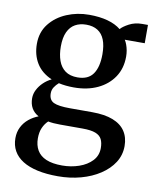

<svg xmlns="http://www.w3.org/2000/svg" viewBox="-91 -633 781 966"><g transform="rotate(10 300.0 -150.0)"><path d="M271.5 265Q212 265 166.8 255Q121.5 245 90.5 225.5Q59.5 206 43.8 177.8Q28 149.5 28 113Q28 81.5 40.8 56.2Q53.5 31 75.5 13Q97.5 -5 124 -15Q100 -28 88 -49.2Q76 -70.5 76 -99.5Q76 -122 86.8 -143Q97.5 -164 115.8 -181.5Q134 -199 156.5 -209.5Q103.5 -232.5 77.8 -274.8Q52 -317 52 -373.5Q52 -433 85.2 -475.2Q118.5 -517.5 172 -540Q225.5 -562.5 286.5 -562.5Q340.5 -562.5 381.2 -551.2Q422 -540 449 -518Q460.5 -532 490 -547.8Q519.5 -563.5 556 -563.5H586V-470H484Q490.5 -460 495.2 -446.8Q500 -433.5 502.8 -418.5Q505.5 -403.5 505.5 -387Q505.5 -327 475.8 -282.5Q446 -238 393.8 -213.5Q341.5 -189 273 -189Q252.5 -189 232.5 -191Q212.5 -193 195.5 -197Q182 -185.5 173 -171.5Q164 -157.5 164 -140Q164 -106 188.8 -94.2Q213.5 -82.5 272 -82.5H385.5Q450 -82.5 492.2 -66Q534.5 -49.5 555.2 -18.2Q576 13 576 57.5Q576 103.5 551.8 141.5Q527.5 179.5 485.2 207.2Q443 235 388 250Q333 265 271.5 265ZM283 208Q328.5 208 369 194Q409.5 180 434.8 153.2Q460 126.5 460 88Q460 61 451 43Q442 25 418.8 16Q395.5 7 352 7H237Q220 7 204.5 5.8Q189 4.5 176 2Q159.5 17.5 149.5 40Q139.5 62.5 139.5 94Q139.5 129.5 154.5 155.2Q169.5 181 201.2 194.5Q233 208 283 208ZM282 -242Q336.5 -242 361.2 -277.2Q386 -312.5 386 -378Q386 -423 374.2 -452.2Q362.5 -481.5 339 -496.2Q315.5 -511 281 -511Q248.5 -511 224.2 -497.5Q200 -484 186.5 -455.2Q173 -426.5 173 -381Q173 -340 184.2 -308.5Q195.5 -277 219.5 -259.5Q243.5 -242 282 -242Z"/></g></svg>

Font: Merriweather 36pt SemiBold
Style: Regular
Weight: 600
Version: Version 2.100